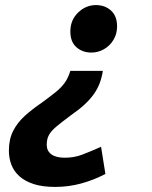

<svg xmlns="http://www.w3.org/2000/svg" viewBox="-20 -546 600 756"><path d="M197 190Q148 190 113.5 179Q79 168 57 148.5Q35 129 25 103Q15 77 15 47Q15 2 32 -31Q49 -64 78.5 -90.5Q108 -117 145 -142Q179 -167 200 -184Q221 -201 234.5 -219.5Q248 -238 257 -267H385Q381 -241 372.5 -218.5Q364 -196 349.5 -175.5Q335 -155 313 -134.5Q291 -114 259 -92Q224 -66 203 -48.5Q182 -31 173 -15Q164 1 164 24Q164 48 182 61.5Q200 75 235 75Q272 75 303.5 63Q335 51 378 32L395 139Q349 163 299.5 176.5Q250 190 197 190ZM340 -339Q305 -339 281 -360Q257 -381 257 -422Q257 -467 287.5 -496.5Q318 -526 358 -526Q393 -526 417 -504.5Q441 -483 441 -442Q441 -412 426.5 -388.5Q412 -365 389 -352Q366 -339 340 -339Z"/></svg>

Font: Ubuntu Sans Mono
Style: Bold Italic
Weight: 700
Italic angle: -13.5°
Monospace: yes
Designer: Dalton Maag Ltd
Foundry: Dalton Maag Ltd
Version: Version 1.006